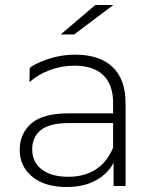

<svg xmlns="http://www.w3.org/2000/svg" viewBox="-20 -745 623 769"><path d="M282 -526Q379 -526 431 -476.5Q483 -427 483 -331V0H435V-93Q410 -47 362 -21.5Q314 4 247 4Q160 4 109.5 -37Q59 -78 59 -145Q59 -210 105.5 -250.5Q152 -291 254 -291H433V-333Q433 -406 393.5 -444Q354 -482 278 -482Q226 -482 178.5 -464Q131 -446 98 -416L99 -472Q112 -487 167 -506.5Q222 -526 282 -526ZM254 -37Q319 -37 364.5 -67Q410 -97 433 -154V-252H255Q178 -252 143.5 -224Q109 -196 109 -147Q109 -96 147 -66.5Q185 -37 254 -37ZM362 -725H434L277 -607H223Z"/></svg>

Font: Hilab Light
Style: Regular
Weight: 300
Designer: Cristianderson Lima
Foundry: Cristianderson
Version: Version 1.0